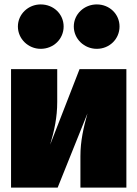

<svg xmlns="http://www.w3.org/2000/svg" viewBox="-20 -849 622 869"><path d="M164 -829C108 -829 61 -785 61 -729C61 -673 108 -628 164 -628C223 -628 268 -673 268 -729C268 -785 223 -829 164 -829ZM418 -829C361 -829 314 -785 314 -729C314 -673 361 -628 418 -628C476 -628 521 -673 521 -729C521 -785 476 -829 418 -829ZM552 -536H340L207 -194C226 -259 239 -317 239 -388V-536H30V0H241L376 -336C358 -271 344 -212 344 -142V0H552Z"/></svg>

Font: Fira Sans Ultra
Style: Regular
Weight: 950
Designer: Carrois Corporate & Edenspiekermann AG
Foundry: Carrois Corporate GbR & Edenspiekermann AG
Version: Version 4.203;PS 004.203;hotconv 1.0.88;makeotf.lib2.5.64775